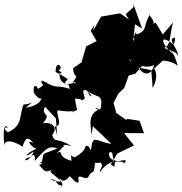

<svg xmlns="http://www.w3.org/2000/svg" viewBox="-65 -958 1007 1065"><path d="M238 -256C288 -260 246 -316 254 -345C237 -350 324 -333 342 -344C320 -322 349 -347 364 -347C352 -380 350 -427 353 -411C412 -409 374 -387 406 -413C392 -452 393 -469 421 -454C423 -419 476 -407 408 -460C495 -401 479 -447 465 -421C465 -433 505 -423 496 -378C501 -317 432 -380 486 -352C402 -318 454 -221 440 -192L450 -258L553 -160C468 -171 450 -220 440 -128C430 -120 437 -157 409 -147C407 -114 343 -80 346 -86C308 -103 333 -120 331 -66C235 -92 304 -139 234 -101C237 -100 262 -115 283 -143C303 -138 258 -168 332 -147C244 -202 243 -159 224 -209C266 -259 206 -286 172 -273C228 -338 157 -311 185 -366L245 -301L252 -208ZM650 -850 601 -884 496 -866 452 -788 458 -819 438 -787 471 -730 413 -701 387 -612 341 -580C338 -539 370 -525 399 -499C406 -549 351 -534 359 -532C314 -459 342 -517 355 -498C278 -486 283 -488 311 -519C249 -563 238 -549 245 -576C249 -622 292 -584 259 -567C310 -541 230 -547 260 -577C271 -541 253 -500 316 -489C326 -458 301 -509 324 -465C236 -492 262 -458 172 -510C149 -516 186 -453 196 -504C114 -432 162 -486 125 -480C102 -407 193 -417 159 -409C138 -387 210 -463 129 -455C132 -396 200 -397 155 -460C194 -416 147 -368 78 -361C142 -414 104 -376 66 -379C40 -315 63 -262 -21 -224C-55 -245 -31 -260 -18 -247C-23 -254 -55 -295 -41 -150C-42 -204 62 -150 59 -142C78 -198 88 -202 121 -164C59 -198 138 -104 158 -141C84 -116 52 -68 123 -118C88 -38 42 -78 110 -88C99 -83 134 -126 128 -66C172 -110 199 -159 253 -134C155 -95 182 -117 167 -60C132 -56 195 -56 152 -44C190 4 189 3 258 -38C186 -3 215 -9 275 47C262 58 174 26 239 40C270 92 273 53 278 79C250 102 304 73 268 43C265 3 271 82 322 19C341 38 381 85 369 27C379 8 415 47 426 21C450 -25 455 23 462 -54C539 -58 559 -57 530 -117C492 -37 471 -118 507 -27C545 -93 486 -27 489 -4C489 9 500 -53 604 -76C527 -45 531 -138 556 -109C558 -87 548 -159 566 -68C590 -53 650 -88 627 -54C621 -52 605 -78 541 -48L574 -68L569 -33L550 -45L585 -106L678 -151L623 -220L734 -219L709 -288L639 -299L637 -292L580 -331L565 -387L591 -438L624 -470L649 -539L685 -549L783 -659L728 -622L671 -713L684 -823L723 -800L674 -938L676 -919L632 -879ZM783 -824C803 -836 746 -890 766 -878C723 -799 756 -796 698 -768C677 -764 706 -813 674 -749C696 -746 653 -703 616 -694C620 -692 614 -699 663 -616C650 -623 639 -654 694 -586C697 -624 721 -568 790 -597C781 -557 744 -522 702 -584C721 -596 730 -608 651 -593L774 -569L782 -469C827 -556 778 -584 793 -580C860 -641 868 -653 821 -617C854 -633 922 -600 922 -590C897 -686 855 -706 902 -652C813 -728 827 -770 897 -711C907 -726 912 -763 893 -745C871 -730 930 -678 921 -646C917 -679 867 -674 847 -694C883 -704 875 -765 895 -833L838 -767L798 -833Z"/></svg>

Font: Hussar Lance
Style: Regular
Weight: 700
Foundry: Cannot Into Space Fonts, PlusOne Fonts
Version: Version 2.27